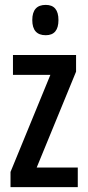

<svg xmlns="http://www.w3.org/2000/svg" viewBox="-20 -765 359 785"><path d="M298 0H23V-62L186 -459H33V-540H291V-472L130 -80H298ZM167 -745Q219 -745 219 -683Q219 -621 167 -621Q112 -621 112 -683Q112 -745 167 -745Z"/></svg>

Font: Noto Sans Sinhala ExtraCondensed Medium
Style: Regular
Weight: 500
Width: 2
Designer: Jelle Bosma - Monotype Design Team
Foundry: Monotype Imaging Inc.
Version: Version 2.006; ttfautohint (v1.8.4.7-5d5b)